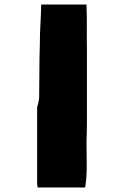

<svg xmlns="http://www.w3.org/2000/svg" viewBox="-20 -810 555 848"><path d="M364 -588V-386Q364 -336 364 -284.5Q364 -233 362 -183Q362 -133 363 -82.5Q364 -32 356 18H146Q145 13 144.5 7.5Q144 2 144 -2V-332Q144 -339 146.5 -346Q149 -353 150 -360Q153 -372 153 -384Q154 -442 154 -499Q154 -556 156 -614Q156 -658 158.5 -702Q161 -746 162 -790H362Q364 -739 363.5 -688.5Q363 -638 364 -588Z"/></svg>

Font: Palette Mosaic
Style: Regular
Weight: 400
Designer: Shibuyafont
Version: Version 1.001